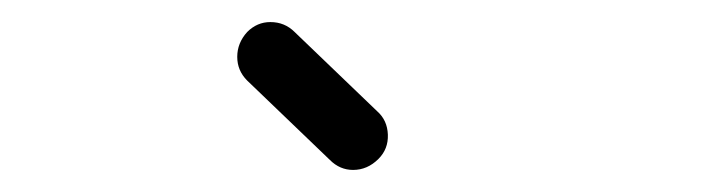

<svg xmlns="http://www.w3.org/2000/svg" viewBox="-20 -758 640 174"><path d="M204 -685Q195 -694 195 -706.5Q195 -719 204 -729Q213 -738 225 -738Q238 -738 247 -729L322 -657Q331 -649 331.5 -636Q332 -623 323 -614Q313 -604 300 -604Q288 -604 279 -613Z"/></svg>

Font: Sepalumica Med
Style: Regular
Weight: 500
Designer: Julieta Ulanovsky
Foundry: Julieta Ulanovsky
Version: Version 7.200